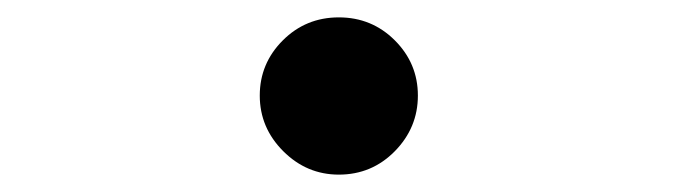

<svg xmlns="http://www.w3.org/2000/svg" viewBox="-20 -186 780 221"><path d="M370 -166Q408 -166 434.5 -139.5Q461 -113 461 -76Q461 -39 434.5 -12Q408 15 370 15Q333 15 306 -12Q279 -39 279 -76Q279 -113 305.5 -139.5Q332 -166 370 -166Z"/></svg>

Font: Major Mono Display
Style: Regular
Weight: 400
Designer: Emre Parlak
Foundry: Emre Parlak
Version: Version 2.000; ttfautohint (v1.8) -l 8 -r 50 -G 200 -x 14 -D